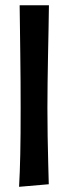

<svg xmlns="http://www.w3.org/2000/svg" viewBox="-20 -714 261 733"><path d="M52.8 -0.8Q54.4 -28.6 55.5 -58.9Q56.6 -89.2 57.4 -125.1Q58.2 -161 58.5 -204.7Q58.8 -248.4 58.8 -302.4Q58.8 -348.6 58.5 -402.7Q58.2 -456.8 57.4 -511.1Q56.6 -565.4 56.1 -612.8Q55.6 -660.2 55 -694L166.8 -693.8Q166.4 -649 165.3 -599.4Q164.2 -549.8 163.3 -498.6Q162.4 -447.4 161.7 -397.5Q161 -347.6 161 -301.6Q161 -249.2 161.9 -194Q162.8 -138.8 164.1 -90.7Q165.4 -42.6 166.2 -10.6Z"/></svg>

Font: Truculenta
Style: Regular
Weight: 400
Designer: Ivan Castro, Eva Sanz & Omnibus-Type Team
Foundry: Omnibus-Type
Version: Version 1.002